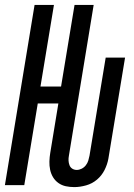

<svg xmlns="http://www.w3.org/2000/svg" viewBox="-28 -755 548 783"><path d="M275 8Q257 8 240.5 4.5Q224 1 210.5 -8.5Q197 -18 188.5 -32Q180 -46 176.5 -62.5Q173 -79 173.5 -96.5Q174 -114 177 -132L210 -333H126L71 0H-8L113 -735H192L137 -402H221L276 -735H354L253 -120Q251 -110 251.5 -100Q252 -90 255.5 -81Q259 -72 267 -67Q275 -62 285 -62Q295 -62 305 -67Q315 -72 322 -81Q329 -90 332 -100Q335 -110 337 -120L403 -520H482L414 -108Q410 -85 398.5 -62Q387 -39 367.5 -22.5Q348 -6 323 1Q298 8 275 8Z"/></svg>

Font: Iosevka SS18
Style: Italic
Weight: 400
Italic angle: -9°
Monospace: yes
Designer: Belleve Invis
Foundry: Belleve Invis
Version: Version 25.1.1; ttfautohint (v1.8.4)